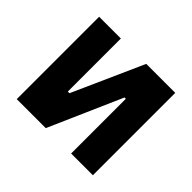

<svg xmlns="http://www.w3.org/2000/svg" viewBox="-119 -662 824 824"><g transform="rotate(45 293.0 -250.0)"><path d="M392 0V-332H384L238 0H62V-500H194V-178H204L348 -500H524V0Z"/></g></svg>

Font: Titillium Web[RUS by Daymarius]
Style: Bold
Weight: 700
Designer: Cyrillization by Daymarius
Foundry: Cyrillization by Daymarius
Version: Version 1.002 September 11, 2018